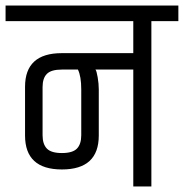

<svg xmlns="http://www.w3.org/2000/svg" viewBox="-44 -670 661 690"><path d="M178 -420Q140 -420 124.5 -404.5Q109 -389 109 -357V-184Q109 -152 124.5 -136Q140 -120 178.5 -120Q217 -120 232.5 -136Q248 -152 248 -184V-348Q248 -396 236 -420ZM435 -420H299Q303 -416 307 -392.5Q311 -369 311 -349V-183Q311 -61 178.5 -61Q46 -61 46 -183V-358Q46 -479 178 -479H435V-594H-24V-650H597V-594H500V0H435Z"/></svg>

Font: Khand
Style: Regular
Weight: 400
Designer: Devanagari: Sanchit Sawaria, Jyotish Sonowal; Latin: Satya Rajpurohit
Foundry: Indian Type Foundry
Version: Version 1.100;PS 1.0;hotconv 1.0.78;makeotf.lib2.5.61930; tt